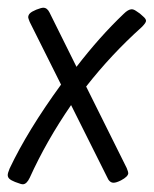

<svg xmlns="http://www.w3.org/2000/svg" viewBox="-23 -469 398 497"><path d="M355 -415Q355 -410 344 -399Q265 -328 200 -245L305 -34Q309 -24 309 -21Q309 -12 290 -2Q278 4 271 4Q260 4 254 -11L161 -197Q97 -104 54 -9Q46 8 36 8Q32 8 26 5.5Q20 3 16 2Q6 -2 1.5 -6Q-3 -10 -3 -16Q-3 -21 2 -33Q49 -132 135 -250L54 -412Q50 -422 50 -424Q50 -430 54.5 -434.5Q59 -439 71 -444Q84 -449 89 -449Q99 -449 105 -437L175 -296Q235 -374 297 -433Q309 -445 318 -445Q323 -445 329.5 -440.5Q336 -436 339 -434Q341 -432 348 -426Q355 -420 355 -415Z"/></svg>

Font: Farsan
Style: Regular
Weight: 400
Version: Version 1.001g;PS 1.001;hotconv 1.0.86;makeotf.lib2.5.63406 